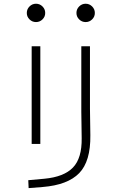

<svg xmlns="http://www.w3.org/2000/svg" viewBox="-20 -763 626 1018"><path d="M131.8 234.4 129.9 192.4 215.8 184.6Q319.3 174.8 366.9 125.2Q414.6 75.7 413.1 -30.3L411.1 -170.9V-517.6H457V-187.5L459 -45.9Q460.9 92.3 399.9 155Q338.9 217.8 206.1 228.5ZM147.9 0V-517.6H193.8V0ZM170.9 -646Q150.9 -646 136.5 -660.2Q122.1 -674.3 122.1 -694.3Q122.1 -714.4 136.5 -728.8Q150.9 -743.2 170.9 -743.2Q190.9 -743.2 205.3 -728.8Q219.7 -714.4 219.7 -694.3Q219.7 -674.3 205.3 -660.2Q190.9 -646 170.9 -646ZM434.1 -646Q414.1 -646 399.7 -660.2Q385.3 -674.3 385.3 -694.3Q385.3 -714.4 399.7 -728.8Q414.1 -743.2 434.1 -743.2Q454.1 -743.2 468.5 -728.8Q482.9 -714.4 482.9 -694.3Q482.9 -674.3 468.5 -660.2Q454.1 -646 434.1 -646Z"/></svg>

Font: Cascadia Mono NF ExtraLight
Style: Regular
Weight: 200
Monospace: yes
Designer: Aaron Bell
Foundry: Saja Typeworks
Version: Version 2404.023; ttfautohint (v1.8.4)